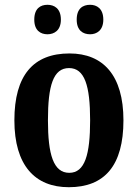

<svg xmlns="http://www.w3.org/2000/svg" viewBox="-20 -771 576 801"><path d="M356 -628C383 -628 411 -644 411 -689C411 -736 383 -751 356 -751C326 -751 300 -736 300 -689C300 -644 326 -628 356 -628ZM178 -628C206 -628 234 -644 234 -689C234 -736 206 -751 178 -751C149 -751 123 -736 123 -689C123 -644 149 -628 178 -628ZM267 10C417 10 495 -81 495 -269C495 -457 410 -548 270 -548C119 -548 40 -457 40 -269C40 -81 126 10 267 10ZM269 -50C203 -50 180 -126 180 -269C180 -414 202 -487 268 -487C333 -487 356 -414 356 -269C356 -126 334 -50 269 -50Z"/></svg>

Font: Noto Serif Bengali Condensed
Style: Bold
Weight: 700
Width: 3
Designer: Juan Bruce, Universal Thirst, Indian Type Foundry and the Monotype Design Team.
Foundry: Monotype Imaging Inc.
Version: Version 2.003